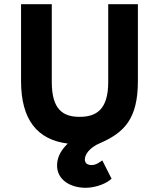

<svg xmlns="http://www.w3.org/2000/svg" viewBox="-20 -674 755 912"><path d="M302 8C278 31 251 65 251 112C251 181 315 218 387 218C425 218 472 204 500 183L510 175L466 88L449 99C438 106 427 110 416 110C396 110 383 102 383 83C383 61 404 27 457 5C572 -45 635 -112 635 -289V-654H494V-284C494 -154 438 -119 358 -119C280 -119 226 -153 226 -284V-654H80V-289C80 -104 158 -10 302 8Z"/></svg>

Font: Falling Sky
Style: Bd+
Weight: 400
Designer: Paul D. Hunt
Foundry: Adobe Systems Incorporated
Version: Version 1.02